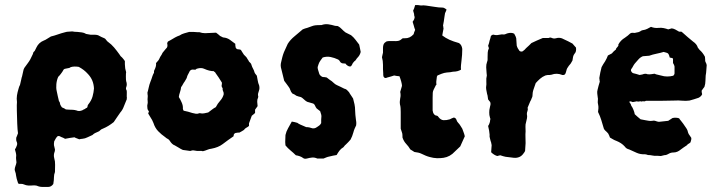

<svg xmlns="http://www.w3.org/2000/svg" viewBox="-20 -610 2853 758"><path d="M481 -223Q480 -222 480.5 -220Q481 -218 480 -217Q477 -210 474.5 -203.5Q472 -197 469 -190Q464 -176 455 -166Q448 -156 441.5 -146.5Q435 -137 429 -128Q419 -120 408.5 -113.5Q398 -107 386 -102Q380 -100 377 -97Q372 -91 365 -89Q360 -87 355 -84.5Q350 -82 345 -77Q335 -73 325.5 -68Q316 -63 305 -62Q302 -62 299.5 -61.5Q297 -61 293 -60Q289 -62 284 -63.5Q279 -65 274 -68Q265 -67 256 -65.5Q247 -64 237 -62Q233 -64 229.5 -66Q226 -68 222 -69Q218 -71 215 -72.5Q212 -74 207 -72Q203 -68 200 -63Q197 -58 194 -52Q193 -48 193 -44Q193 -40 193 -37L197 -20Q197 -13 195 -9Q191 2 194 14Q198 27 197.5 41Q197 55 197 69Q193 79 193 90Q193 101 191 112Q191 115 190 117Q182 128 170 128Q159 128 147.5 128Q136 128 125 123Q122 122 118 122Q114 122 110 122Q101 123 92 122.5Q83 122 74 118Q70 116 64.5 116Q59 116 54 116Q53 114 52 113.5Q51 113 51 112Q48 104 46 96Q44 88 43 81Q43 76 41 71Q39 66 38 61Q38 53 41 45.5Q44 38 45 31Q44 24 43.5 17.5Q43 11 44 5Q44 -1 42.5 -7Q41 -13 39 -20Q41 -23 43.5 -28Q46 -33 47 -37Q49 -44 46 -50Q43 -56 44 -66Q46 -70 47.5 -74.5Q49 -79 51 -84Q49 -96 48 -122.5Q47 -149 46.5 -174Q46 -199 47 -207Q45 -221 47 -233.5Q49 -246 53 -259Q54 -264 55.5 -267.5Q57 -271 59 -275Q61 -282 63.5 -294.5Q66 -307 67 -308Q71 -324 72 -330.5Q73 -337 76.5 -342.5Q80 -348 90 -361Q100 -374 108 -393Q108 -393 109.5 -396Q111 -399 112 -404Q114 -406 115 -407Q116 -408 117 -409L124 -423Q133 -442 153 -450Q159 -452 165.5 -456.5Q172 -461 181 -466Q194 -469 208 -474Q222 -479 238 -483Q244 -485 251 -485Q258 -485 265 -486Q270 -485 275 -484.5Q280 -484 286 -484Q295 -483 303.5 -482Q312 -481 320 -476Q324 -475 328.5 -474.5Q333 -474 337 -473Q344 -473 352 -473Q360 -473 367 -471Q370 -469 380.5 -464Q391 -459 392 -459Q396 -457 397 -455Q399 -453 401 -450Q403 -447 406 -445Q420 -435 430.5 -422.5Q441 -410 451 -396Q456 -387 462 -383Q465 -380 467.5 -376.5Q470 -373 473 -369Q473 -363 473 -356.5Q473 -350 474 -344Q474 -340 475.5 -335Q477 -330 478 -325Q477 -322 477 -308.5Q477 -295 478 -290Q483 -276 478 -265Q476 -259 480 -253Q481 -249 480.5 -238Q480 -227 481 -223ZM351 -261Q350 -278 344.5 -291.5Q339 -305 328 -317Q319 -327 310.5 -333.5Q302 -340 291 -346Q273 -349 259 -345Q255 -341 244.5 -340Q234 -339 231 -335Q227 -327 219.5 -317.5Q212 -308 210 -307Q204 -294 202.5 -278Q201 -262 204 -250Q206 -240 208 -231Q210 -222 212 -214Q212 -211 214 -209Q216 -208 217 -201Q218 -194 221 -192Q223 -186 228 -184.5Q233 -183 240 -178Q243 -178 246 -177.5Q249 -177 253 -177Q261 -177 268 -176.5Q275 -176 282 -174Q292 -169 306 -175Q308 -177 312.5 -178.5Q317 -180 319 -183Q325 -184 325.5 -189.5Q326 -195 328 -197Q341 -213 345.5 -229.5Q350 -246 351 -261Z M1003 -273Q1006 -261 1002 -251Q1000 -246 999 -241Q998 -236 999 -231Q1000 -230 999.5 -228.5Q999 -227 999 -225Q995 -217 995.5 -208Q996 -199 997 -191L987 -177V-164Q985 -162 982 -159.5Q979 -157 974 -153Q972 -146 968.5 -138Q965 -130 963 -123V-113Q959 -109 953 -106Q947 -103 943 -97Q939 -94 935 -92Q931 -90 926 -87Q924 -86 921.5 -86.5Q919 -87 917 -86Q902 -86 902 -72Q891 -65 880.5 -57Q870 -49 859 -41Q842 -28 815 -23Q806 -22 798 -18.5Q790 -15 781 -13Q779 -13 776 -14Q773 -15 771 -14Q759 -13 746 -16Q742 -17 738 -16Q734 -15 731 -14Q724 -15 717 -16Q710 -17 702 -18Q693 -22 685.5 -27Q678 -32 670 -36Q664 -38 659 -43Q654 -48 651 -53Q650 -55 648.5 -56.5Q647 -58 645 -60Q642 -62 639 -63.5Q636 -65 633 -68Q617 -79 604.5 -92Q592 -105 586 -124Q581 -137 574 -147Q572 -151 569.5 -154.5Q567 -158 565 -162Q566 -164 568 -170Q566 -173 564 -176Q562 -179 562 -183Q562 -186 561.5 -189.5Q561 -193 562 -197Q564 -204 563 -211Q562 -218 563 -225Q564 -231 562.5 -238Q561 -245 564 -251Q566 -258 567 -264Q568 -270 570 -276Q572 -282 574 -287.5Q576 -293 578 -298Q580 -304 582 -310Q584 -316 588 -323Q588 -325 588 -328Q588 -331 589 -332Q593 -340 595 -347Q597 -354 596 -361Q600 -366 603 -369Q606 -372 608 -376Q610 -381 612.5 -385.5Q615 -390 618 -394Q621 -402 627 -408Q631 -413 634 -416.5Q637 -420 639 -422Q642 -428 641 -432.5Q640 -437 640 -440Q642 -445 643 -446Q646 -447 648.5 -449Q651 -451 654 -452Q662 -457 671 -462Q680 -467 689 -470Q698 -476 707.5 -478.5Q717 -481 727 -484Q735 -484 743 -484Q751 -484 758 -483H767Q778 -479 789.5 -479Q801 -479 812 -480Q817 -480 822.5 -480.5Q828 -481 833 -481Q838 -477 841.5 -474.5Q845 -472 849 -468Q852 -467 855 -465Q858 -463 862 -462Q876 -461 887.5 -453Q899 -445 909 -437Q909 -435 909 -431.5Q909 -428 910 -425Q910 -420 916 -416Q919 -415 923 -415Q927 -415 931 -413Q933 -409 936.5 -404Q940 -399 943 -394Q947 -390 951 -386Q955 -382 957 -377Q959 -375 960.5 -372Q962 -369 963 -367Q966 -364 969 -361Q972 -358 973 -353Q975 -346 979 -339Q983 -332 985 -324Q986 -321 988.5 -318Q991 -315 994 -311Q996 -302 997.5 -292Q999 -282 1003 -273ZM863 -237Q864 -244 861 -249.5Q858 -255 859 -261Q859 -263 856 -266Q855 -268 855 -274Q856 -276 856 -279.5Q856 -283 856 -284Q849 -295 843 -304.5Q837 -314 830 -323Q830 -325 828 -325.5Q826 -326 824 -329Q807 -329 787 -338Q775 -344 758 -339Q757 -339 755.5 -338Q754 -337 752 -335H747Q731 -338 726 -323Q724 -319 721.5 -314.5Q719 -310 718 -305Q717 -301 714 -296.5Q711 -292 709 -288Q705 -283 702 -277Q699 -271 695 -266Q694 -256 690.5 -246Q687 -236 686 -227Q689 -222 692 -216.5Q695 -211 697 -206Q703 -193 702 -181Q702 -179 703 -177Q704 -175 705 -173Q714 -171 722.5 -169Q731 -167 739 -164Q746 -162 753 -161Q760 -160 767 -163H770Q778 -161 785.5 -162.5Q793 -164 802 -166Q809 -171 816.5 -177Q824 -183 832 -187Q839 -201 849 -212Q859 -223 863 -237Z M1404 -405Q1401 -392 1392 -383Q1388 -379 1385.5 -374.5Q1383 -370 1379 -368Q1375 -364 1373 -361Q1371 -358 1369 -353Q1364 -343 1352 -351Q1346 -355 1344 -359L1332 -360Q1330 -360 1329 -361Q1324 -363 1322 -367.5Q1320 -372 1315 -375Q1300 -382 1285 -385Q1270 -388 1254 -383Q1244 -370 1241 -364.5Q1238 -359 1234 -345Q1234 -338 1236.5 -331.5Q1239 -325 1241 -317Q1246 -309 1254 -306Q1258 -306 1262 -305.5Q1266 -305 1270 -304Q1274 -301 1277 -298.5Q1280 -296 1283 -294Q1290 -290 1296.5 -283.5Q1303 -277 1310 -274Q1318 -270 1325 -267Q1332 -264 1339 -260Q1345 -259 1349.5 -255Q1354 -251 1358 -246Q1361 -240 1365.5 -234Q1370 -228 1374 -221Q1377 -210 1379.5 -198.5Q1382 -187 1382 -174Q1382 -165 1383 -156.5Q1384 -148 1385 -139Q1386 -134 1386.5 -128Q1387 -122 1386 -115Q1383 -109 1380 -102Q1377 -95 1375 -87Q1371 -72 1364 -59Q1360 -54 1355 -49Q1350 -44 1345 -39Q1342 -37 1340 -34Q1338 -31 1336 -29Q1326 -23 1320 -15Q1314 -7 1309 2Q1302 3 1295 4.5Q1288 6 1280 8Q1274 9 1268 11.5Q1262 14 1257 16H1233Q1222 11 1212 12Q1202 13 1191 16Q1181 18 1177 14Q1170 9 1162.5 6.5Q1155 4 1148 3Q1138 -7 1127 -16Q1116 -25 1107 -36Q1107 -39 1106.5 -42.5Q1106 -46 1106 -49Q1106 -57 1106.5 -63.5Q1107 -70 1107 -77Q1110 -91 1117.5 -104Q1125 -117 1132 -130Q1138 -129 1143 -128Q1148 -127 1154 -125Q1159 -121 1166 -118Q1173 -115 1180 -112Q1189 -107 1194 -108Q1198 -108 1201 -107Q1204 -106 1208 -105Q1220 -100 1231 -108Q1236 -111 1240.5 -114.5Q1245 -118 1248 -124Q1248 -130 1248 -137.5Q1248 -145 1249 -152Q1249 -155 1248 -158Q1247 -161 1246 -164.5Q1245 -168 1244 -171L1230 -182Q1226 -187 1224 -192.5Q1222 -198 1217 -201L1193 -208Q1187 -211 1183 -215Q1179 -219 1175 -222Q1173 -224 1171 -225Q1169 -226 1167 -227Q1163 -228 1159 -229Q1155 -230 1150 -232Q1144 -237 1134 -241Q1128 -248 1126 -255Q1124 -262 1119 -268Q1115 -273 1111 -279Q1107 -285 1102 -291Q1099 -302 1096.5 -313.5Q1094 -325 1091 -336Q1086 -351 1090 -365Q1092 -374 1094.5 -384Q1097 -394 1101 -404Q1107 -416 1116 -437Q1126 -453 1142.5 -466.5Q1159 -480 1175 -494Q1179 -496 1184 -497.5Q1189 -499 1193 -500Q1205 -504 1211 -506.5Q1217 -509 1224.5 -510Q1232 -511 1247 -511H1249Q1263 -516 1276.5 -514Q1290 -512 1303 -508Q1306 -508 1309.5 -507.5Q1313 -507 1314 -507Q1323 -502 1329.5 -495Q1336 -488 1344 -482Q1349 -479 1355 -476.5Q1361 -474 1366 -471Q1376 -463 1383.5 -453Q1391 -443 1398 -434Q1400 -427 1401 -420Q1402 -413 1404 -405Z M1815 -72Q1810 -62 1806 -52Q1802 -42 1797 -32L1776 -12Q1757 9 1731 13Q1718 15 1704.5 14.5Q1691 14 1677 10Q1669 8 1660.5 4.5Q1652 1 1644 -3Q1638 -6 1631 -7.5Q1624 -9 1616 -10Q1613 -12 1609 -14.5Q1605 -17 1600 -20Q1593 -32 1583.5 -42Q1574 -52 1569 -67Q1569 -79 1568 -83.5Q1567 -88 1562 -102V-168Q1562 -176 1561.5 -183.5Q1561 -191 1559 -198Q1558 -205 1558.5 -210Q1559 -215 1560 -222Q1563 -234 1560 -247Q1563 -259 1567 -271Q1567 -277 1564 -288Q1561 -299 1557 -309Q1552 -309 1547 -310Q1542 -311 1536 -312Q1530 -310 1523.5 -308Q1517 -306 1509 -304Q1506 -302 1500 -302Q1499 -302 1496.5 -304.5Q1494 -307 1494 -308Q1493 -311 1493 -314Q1493 -317 1493 -320Q1492 -328 1492 -337Q1492 -346 1492 -354Q1492 -362 1491 -369.5Q1490 -377 1488 -384Q1489 -389 1490 -393.5Q1491 -398 1492 -402V-421Q1492 -429 1494.5 -435Q1497 -441 1505 -446Q1511 -448 1518.5 -448Q1526 -448 1535 -448Q1543 -447 1551.5 -448.5Q1560 -450 1567 -457Q1569 -459 1572.5 -459Q1576 -459 1578 -459Q1598 -458 1613 -475Q1614 -481 1619 -492Q1616 -499 1614 -507.5Q1612 -516 1609 -524Q1611 -527 1613 -530Q1615 -533 1616 -537Q1618 -542 1616 -546.5Q1614 -551 1615 -554Q1613 -559 1613 -561Q1613 -563 1611 -568Q1612 -570 1613 -572.5Q1614 -575 1615 -577Q1616 -581 1617 -583.5Q1618 -586 1619 -590H1630Q1635 -589 1640.5 -588.5Q1646 -588 1651 -589Q1653 -589 1656 -588.5Q1659 -588 1662 -588Q1679 -586 1695.5 -583Q1712 -580 1728 -580Q1730 -580 1732.5 -579Q1735 -578 1736 -577Q1740 -575 1743 -572Q1742 -568 1740 -564.5Q1738 -561 1737 -558Q1736 -554 1735.5 -549Q1735 -544 1734 -539Q1733 -532 1732 -525Q1731 -518 1729 -509Q1730 -508 1730 -504Q1730 -500 1731 -497Q1730 -490 1728.5 -484Q1727 -478 1726 -470Q1739 -460 1754.5 -453Q1770 -446 1792 -440Q1803 -433 1805 -417Q1805 -394 1802 -371Q1801 -362 1800 -353Q1799 -344 1800 -335Q1787 -327 1769 -327Q1766 -327 1763 -326Q1760 -325 1758 -325Q1742 -324 1733.5 -322Q1725 -320 1707 -312Q1704 -308 1704 -301Q1703 -295 1702.5 -289Q1702 -283 1703 -276Q1703 -276 1703 -275.5Q1703 -275 1701 -274Q1695 -262 1692 -256Q1689 -250 1688.5 -244Q1688 -238 1688 -224V-176Q1688 -171 1689 -170Q1690 -161 1698 -155Q1702 -154 1705.5 -153Q1709 -152 1711 -148Q1720 -136 1731.5 -135.5Q1743 -135 1756 -139Q1760 -141 1764 -143Q1768 -145 1772 -146Q1780 -144 1782 -137Q1784 -130 1789 -125Q1794 -120 1797.5 -114Q1801 -108 1805 -102Q1807 -96 1810 -88.5Q1813 -81 1815 -72Z M2254 -422Q2256 -406 2249 -399Q2244 -393 2242.5 -386Q2241 -379 2240 -371Q2238 -368 2236.5 -365Q2235 -362 2233 -359Q2229 -355 2225.5 -350Q2222 -345 2219 -340Q2217 -336 2216 -331Q2215 -326 2213 -321Q2212 -320 2211.5 -318.5Q2211 -317 2210 -316Q2209 -315 2207.5 -315Q2206 -315 2205 -314H2200Q2178 -323 2157 -315Q2153 -314 2150 -314Q2147 -314 2143 -314Q2140 -313 2137.5 -313Q2135 -313 2133 -312Q2121 -307 2112 -299Q2103 -291 2095 -282Q2091 -270 2086.5 -257.5Q2082 -245 2082 -230Q2082 -229 2081 -226.5Q2080 -224 2079 -222Q2078 -218 2076.5 -215.5Q2075 -213 2073 -209Q2071 -203 2068 -197Q2065 -191 2063 -185Q2065 -178 2062.5 -172Q2060 -166 2060 -160Q2062 -151 2060.5 -143.5Q2059 -136 2057 -128Q2054 -119 2054.5 -109.5Q2055 -100 2055 -91Q2054 -80 2054.5 -68Q2055 -56 2055 -45Q2055 -38 2054 -30Q2053 -22 2053 -14Q2050 -8 2048 -6Q2041 5 2031 9.5Q2021 14 2009 13Q2001 12 1992.5 11Q1984 10 1976 9Q1972 8 1966 6.5Q1960 5 1955 3Q1951 4 1948.5 4.5Q1946 5 1943 6Q1930 2 1919 -9Q1920 -16 1920 -23Q1920 -30 1921 -37Q1920 -40 1919.5 -44.5Q1919 -49 1917 -53Q1916 -59 1914 -65Q1912 -71 1913 -78Q1912 -93 1907 -113Q1909 -115 1910.5 -118.5Q1912 -122 1913 -125Q1914 -128 1914.5 -130.5Q1915 -133 1915 -136Q1915 -138 1916 -139.5Q1917 -141 1915 -143Q1914 -146 1913.5 -149.5Q1913 -153 1912 -156Q1911 -166 1912 -176Q1913 -180 1913.5 -183.5Q1914 -187 1915 -191Q1917 -196 1916.5 -202Q1916 -208 1911 -212Q1910 -213 1909.5 -214.5Q1909 -216 1907 -217Q1906 -222 1905.5 -228Q1905 -234 1903 -239Q1902 -246 1900.5 -252Q1899 -258 1899 -265Q1901 -277 1900 -288.5Q1899 -300 1902 -312Q1902 -314 1901.5 -317Q1901 -320 1901 -322Q1900 -333 1899.5 -344Q1899 -355 1903 -366Q1905 -370 1905 -375Q1905 -380 1905 -385Q1905 -394 1905.5 -402.5Q1906 -411 1910 -419Q1910 -422 1907 -429Q1909 -434 1910.5 -439.5Q1912 -445 1913 -450Q1915 -455 1916 -459.5Q1917 -464 1918 -468Q1924 -474 1929 -473Q1939 -470 1949.5 -472.5Q1960 -475 1970 -474Q1973 -474 1976 -475.5Q1979 -477 1982 -478Q1999 -483 2010 -477Q2017 -465 2018 -459Q2019 -453 2020 -430Q2023 -419 2031 -409Q2033 -407 2037.5 -406.5Q2042 -406 2044 -408Q2048 -411 2051 -413.5Q2054 -416 2057 -420Q2063 -425 2068.5 -430.5Q2074 -436 2078 -440Q2089 -445 2099.5 -450Q2110 -455 2123 -460H2146L2148 -461Q2149 -461 2149.5 -461.5Q2150 -462 2151 -461L2154 -462Q2166 -456 2175 -459Q2191 -464 2206 -455Q2215 -451 2223 -447Q2231 -443 2240 -438Q2243 -434 2247 -430Q2251 -426 2254 -422Z M2770 -353Q2769 -343 2768.5 -332.5Q2768 -322 2766 -312Q2765 -302 2765 -290.5Q2765 -279 2761 -267Q2759 -264 2756 -260.5Q2753 -257 2750 -252Q2750 -248 2750.5 -245Q2751 -242 2752 -238Q2750 -233 2746 -229.5Q2742 -226 2738 -224Q2728 -221 2719.5 -218Q2711 -215 2702 -213Q2688 -211 2673 -212.5Q2658 -214 2643 -213Q2630 -213 2615.5 -212.5Q2601 -212 2586 -212H2530Q2526 -209 2521.5 -210Q2517 -211 2513 -209Q2509 -211 2504 -209.5Q2499 -208 2494 -210Q2490 -209 2486.5 -208.5Q2483 -208 2478 -207Q2474 -208 2471 -209.5Q2468 -211 2464 -208Q2466 -205 2468.5 -201.5Q2471 -198 2472 -193Q2475 -189 2477 -185Q2479 -181 2481 -176Q2483 -172 2484 -167.5Q2485 -163 2486 -159Q2491 -154 2497 -149Q2503 -144 2509 -139Q2514 -138 2519.5 -137Q2525 -136 2530 -135Q2536 -134 2542 -133Q2548 -132 2555 -133Q2562 -135 2568 -132.5Q2574 -130 2581 -129Q2590 -130 2599.5 -131Q2609 -132 2618 -133Q2622 -136 2626.5 -138.5Q2631 -141 2635 -144Q2648 -147 2661 -143Q2664 -138 2668.5 -133Q2673 -128 2677 -122Q2683 -113 2689 -104.5Q2695 -96 2697 -85Q2699 -80 2703 -75Q2707 -70 2709 -66Q2710 -61 2708.5 -57Q2707 -53 2706 -48Q2702 -44 2696 -41Q2695 -41 2694 -39Q2693 -37 2691 -36Q2685 -32 2679 -28Q2673 -24 2668 -20Q2654 -8 2639 -8Q2633 -8 2630 -7Q2625 -6 2620 -3Q2615 0 2609 2Q2604 2 2599 3.5Q2594 5 2589 6Q2586 6 2582 5.5Q2578 5 2574 5Q2565 6 2556 4Q2547 2 2538 2Q2535 1 2532 0Q2529 -1 2526 -1Q2509 0 2494 -6.5Q2479 -13 2464 -20Q2452 -23 2447 -31Q2440 -39 2431.5 -44.5Q2423 -50 2413 -54Q2407 -56 2401 -59.5Q2395 -63 2388 -67Q2387 -71 2385 -75Q2383 -79 2381 -83Q2379 -86 2375.5 -89Q2372 -92 2369 -95Q2366 -98 2364 -102Q2359 -119 2354 -135.5Q2349 -152 2341 -168Q2342 -175 2342.5 -182.5Q2343 -190 2341 -199Q2340 -201 2340 -204Q2340 -207 2340 -209Q2340 -214 2340.5 -217.5Q2341 -221 2340 -224Q2339 -232 2338 -240Q2337 -248 2339 -255Q2341 -263 2343 -271Q2345 -279 2348 -288Q2347 -290 2347 -294Q2347 -298 2346 -302Q2348 -313 2350 -324Q2352 -335 2355 -345Q2358 -351 2361.5 -356.5Q2365 -362 2369 -368Q2376 -380 2380 -391Q2392 -397 2394.5 -398.5Q2397 -400 2399 -403Q2401 -406 2412 -415Q2411 -418 2417 -424Q2423 -430 2421 -434Q2430 -451 2447 -461Q2453 -465 2458.5 -469.5Q2464 -474 2468 -478Q2473 -481 2477.5 -480.5Q2482 -480 2486 -480Q2489 -481 2492.5 -481.5Q2496 -482 2500 -483Q2502 -484 2505 -485Q2508 -486 2510 -488Q2512 -489 2514 -490Q2516 -491 2518 -491Q2527 -492 2535 -496Q2543 -500 2550 -504Q2565 -498 2581 -500Q2591 -501 2600.5 -499Q2610 -497 2618 -494L2632 -498Q2640 -497 2647 -493Q2654 -489 2661 -485H2670Q2671 -484 2672 -483.5Q2673 -483 2674 -482Q2685 -472 2695 -463.5Q2705 -455 2716 -446Q2731 -436 2735 -422Q2739 -416 2742 -413Q2754 -403 2763 -386Q2763 -384 2763.5 -380.5Q2764 -377 2764 -374Q2763 -369 2766 -364Q2769 -359 2770 -353ZM2643 -320V-345Q2643 -350 2642 -351Q2641 -354 2639.5 -357Q2638 -360 2637 -361V-378L2634 -381Q2630 -381 2624 -383Q2622 -392 2619 -397Q2616 -401 2611 -402Q2606 -403 2600 -405Q2587 -401 2572 -398Q2557 -395 2543 -390Q2536 -389 2530 -389Q2524 -389 2518 -388Q2508 -384 2500.5 -375.5Q2493 -367 2486 -359Q2482 -354 2479 -348Q2476 -342 2472 -337Q2471 -336 2471 -331Q2474 -323 2480 -321Q2486 -320 2492 -318Q2498 -316 2505 -314Q2508 -315 2510.5 -315Q2513 -315 2516 -316Q2528 -321 2536 -317Q2544 -316 2550.5 -317Q2557 -318 2564 -319Q2570 -316 2576.5 -315Q2583 -314 2589 -312Q2602 -308 2614 -308Q2626 -308 2638 -311Q2643 -316 2643 -320Z"/></svg>

Font: Darumadrop One
Style: Regular
Weight: 400
Version: Version 1.000